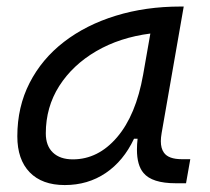

<svg xmlns="http://www.w3.org/2000/svg" viewBox="-20 -542 626 573"><path d="M173.3 10.3Q105.5 10.3 68.6 -27.8Q31.7 -65.9 31.7 -135.3Q31.7 -223.1 68.4 -294.7Q105 -366.2 170.9 -417Q236.8 -467.8 325.7 -495.1Q414.6 -522.5 519 -522.5H528.3L462.4 -145Q460 -131.3 460 -120.6Q460 -99.1 469.2 -86.4Q482.9 -66.9 522.9 -66.9H547.9L535.2 4.9H504.4Q433.6 4.9 408.2 -25.9Q388.7 -48.8 388.7 -95.7Q388.7 -110.4 390.6 -127.9H379.9Q348.6 -61.5 295.4 -25.6Q242.2 10.3 173.3 10.3ZM197.3 -66.4Q272.9 -66.4 329.3 -132.3Q385.7 -198.2 407.2 -319.3L428.7 -441.9Q337.4 -430.2 267.1 -389.2Q196.8 -348.1 156.7 -285.2Q116.7 -222.2 116.7 -144Q116.7 -106.9 137.9 -86.7Q159.2 -66.4 197.3 -66.4Z"/></svg>

Font: CaskaydiaCove NFP SemiLight
Style: Italic
Weight: 350
Italic angle: -10°
Designer: Aaron Bell
Foundry: Saja Typeworks
Version: Version 2111.001; VTT 6.35;Nerd Fonts 3.1.1